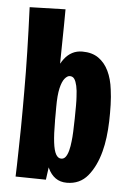

<svg xmlns="http://www.w3.org/2000/svg" viewBox="-51 -729 531 775"><g transform="rotate(5 214.5 -341.5)"><path d="M249 7Q222 7 203 -6.5Q184 -20 172.5 -45Q161 -70 154.5 -103Q148 -136 145.5 -175Q143 -214 143 -257L180 -239Q180 -184 184 -151Q188 -118 196.5 -103Q205 -88 218 -88Q229 -88 236 -97.5Q243 -107 247.5 -124Q252 -141 254 -162Q256 -177 257 -201.5Q258 -226 258.5 -254Q259 -282 259 -305.5Q259 -329 258 -342Q257 -368 253 -386Q249 -404 242.5 -413.5Q236 -423 224 -423Q214 -423 203.5 -410.5Q193 -398 186.5 -370Q180 -342 180 -293L143 -251Q143 -291 145.5 -326.5Q148 -362 154 -392.5Q160 -423 170 -447.5Q180 -472 193.5 -489.5Q207 -507 225 -516.5Q243 -526 266 -526Q305 -526 331 -508Q357 -490 372.5 -458Q388 -426 393 -383Q397 -355 398 -322Q399 -289 398 -255Q397 -221 393 -189.5Q389 -158 382 -132Q366 -71 334 -32Q302 7 249 7ZM164 2 41 0Q42 -15 42.5 -46Q43 -77 44 -117Q45 -157 45.5 -199Q46 -241 46 -279Q46 -317 46 -344Q46 -385 45.5 -425Q45 -465 44 -506.5Q43 -548 41.5 -592.5Q40 -637 38 -686L183 -690Q183 -658 182.5 -625Q182 -592 181.5 -557.5Q181 -523 180.5 -487.5Q180 -452 180 -416Q180 -380 180 -343Q180 -310 180 -267Q180 -224 179.5 -180Q179 -136 178 -100Z"/></g></svg>

Font: Truculenta Black
Style: Regular
Weight: 900
Version: Version 1.002